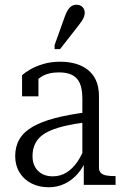

<svg xmlns="http://www.w3.org/2000/svg" viewBox="-20 -779 526 809"><path d="M345 -306V-264Q296 -258 258.5 -249.5Q221 -241 194 -229.5Q167 -218 150.5 -203Q134 -188 125.5 -167.5Q117 -147 117 -121Q117 -95 127.5 -76Q138 -57 157 -46.5Q176 -36 202 -36Q234 -36 260 -52Q286 -68 306.5 -98Q327 -128 340 -168L346 -112Q331 -74 307.5 -47Q284 -20 253 -5Q222 10 185 10Q145 10 113 -6Q81 -22 62.5 -52Q44 -82 44 -121Q44 -162 62 -192.5Q80 -223 117 -244.5Q154 -266 210.5 -281Q267 -296 345 -306ZM333 0V-108L327 -109V-363Q327 -405 316 -429Q305 -453 283 -463.5Q261 -474 229 -474Q183 -474 154 -455.5Q125 -437 108 -410Q106 -420 108 -428.5Q110 -437 115 -444.5Q120 -452 126.5 -457Q133 -462 142 -465V-373H73V-462Q86 -474 108.5 -487Q131 -500 163 -509.5Q195 -519 234 -519Q268 -519 297 -511Q326 -503 348.5 -486Q371 -469 384 -441.5Q397 -414 397 -373V-72Q397 -58 405.5 -50Q414 -42 429 -39.5Q444 -37 464 -37H467V0ZM253 -709Q259 -726 266 -737Q273 -748 282 -753.5Q291 -759 302 -759Q318 -759 327.5 -749.5Q337 -740 337 -725Q337 -717 334 -708.5Q331 -700 325 -691Q319 -682 312 -673L233 -572H210V-589Z"/></svg>

Font: Roboto Serif 28pt Condensed Light
Style: Regular
Weight: 300
Width: 3
Designer: Greg Gazdowicz
Foundry: Commercial Type
Version: Version 1.008